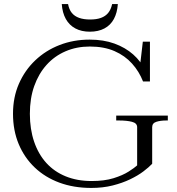

<svg xmlns="http://www.w3.org/2000/svg" viewBox="-20 -915 872 945"><path d="M729 -289V-109Q713 -92 686 -71.5Q659 -51 620.5 -32.5Q582 -14 534 -2Q486 10 429 10Q343 10 272.5 -16Q202 -42 151 -90.5Q100 -139 72 -206Q44 -273 44 -355Q44 -436 73 -502.5Q102 -569 153.5 -618Q205 -667 273.5 -693.5Q342 -720 421 -720Q490 -720 543.5 -700.5Q597 -681 635.5 -647Q674 -613 694 -569L668 -581L683 -710H718V-514H684Q665 -563 630 -602Q595 -641 543.5 -663.5Q492 -686 422 -686Q357 -686 302.5 -662.5Q248 -639 209 -595.5Q170 -552 148.5 -491.5Q127 -431 127 -355Q127 -279 148 -217.5Q169 -156 208 -113Q247 -70 303.5 -47Q360 -24 431 -24Q494 -24 539 -38Q584 -52 613 -70.5Q642 -89 655 -101V-289Q655 -309 629.5 -315.5Q604 -322 567 -322H552V-346H806V-322H798Q770 -322 749.5 -315.5Q729 -309 729 -289ZM422 -759Q464 -759 494 -775Q524 -791 540.5 -821.5Q557 -852 560 -895H532Q526 -868 512.5 -851.5Q499 -835 477 -827Q455 -819 424 -819Q392 -819 369.5 -827Q347 -835 333.5 -851.5Q320 -868 315 -895H284Q287 -852 304 -821.5Q321 -791 351 -775Q381 -759 422 -759Z"/></svg>

Font: Roboto Serif 120pt Expanded Light
Style: Regular
Weight: 300
Width: 7
Designer: Greg Gazdowicz
Foundry: Commercial Type
Version: Version 1.008